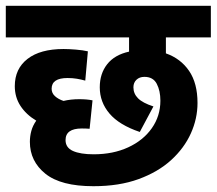

<svg xmlns="http://www.w3.org/2000/svg" viewBox="-20 -642 747 662"><path d="M303 -110Q370 -110 422 -134Q474 -158 503.5 -200Q533 -242 533 -295Q533 -329 520.5 -353Q508 -377 478 -377Q461 -377 450.5 -367Q440 -357 440 -341Q440 -319 456 -303Q472 -287 509 -275L462 -187Q391 -211 357.5 -250.5Q324 -290 324 -341Q324 -388 349.5 -420.5Q375 -453 425 -464V-513H0V-622H707V-513H552V-458Q603 -440 632 -397.5Q661 -355 661 -287Q661 -233 638 -182Q615 -131 570 -90Q525 -49 458 -24.5Q391 0 302 0Q190 0 136.5 -43Q83 -86 83 -153Q83 -172 88 -190.5Q93 -209 105 -226Q70 -247 50.5 -277Q31 -307 31 -345Q31 -405 75 -439Q119 -473 199 -473Q217 -473 241.5 -471Q266 -469 283 -465L274 -364Q260 -368 245 -370.5Q230 -373 213 -373Q158 -373 158 -336Q158 -321 169.5 -310.5Q181 -300 199 -294Q224 -300 253 -300Q280 -300 299 -296L289 -198Q278 -199 262 -199Q206 -199 206 -159Q206 -133 231.5 -121.5Q257 -110 303 -110Z"/></svg>

Font: Noto Sans SemiCondensed
Style: Bold Italic
Weight: 700
Width: 4
Italic angle: -12°
Designer: Monotype Design Team
Foundry: Monotype Imaging Inc.
Version: Version 2.013; ttfautohint (v1.8.4.7-5d5b)